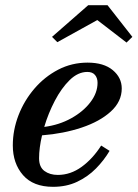

<svg xmlns="http://www.w3.org/2000/svg" viewBox="-20 -712 532 742"><path d="M356 -634.5 201.5 -549 181 -569.5 321 -692H395.5L491.5 -569.5L469 -547.5ZM131 -100.5Q131 -66.5 151.8 -51.2Q172.5 -36 203.5 -36Q252.5 -36 295.5 -67.2Q338.5 -98.5 371 -149.5L403.5 -129Q382 -92.5 350.8 -60.8Q319.5 -29 278.2 -9.5Q237 10 185 10Q108.5 10 69 -35.2Q29.5 -80.5 29.5 -150Q29.5 -209.5 51.5 -266.5Q73.5 -323.5 113 -369.5Q152.5 -415.5 205 -442.8Q257.5 -470 318.5 -470Q381 -470 415.8 -441Q450.5 -412 450.5 -370Q450.5 -319.5 408.2 -281Q366 -242.5 295.8 -219Q225.5 -195.5 142.5 -189Q131 -140 131 -100.5ZM317.5 -434Q281.5 -434 249.5 -402.8Q217.5 -371.5 192 -322.8Q166.5 -274 151 -221.5Q208.5 -229 255 -254.8Q301.5 -280.5 329.2 -316.8Q357 -353 357 -392Q357 -410.5 347.2 -422.2Q337.5 -434 317.5 -434Z"/></svg>

Font: Bodoni* 06pt Medium
Style: Italic
Weight: 500
Italic angle: -13°
Version: Version 2.3